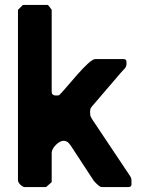

<svg xmlns="http://www.w3.org/2000/svg" viewBox="-20 -760 574 780"><path d="M173 -740H73L53 -720V-27C53 -17 70 0 80 0H167L190 -20V-140C190 -159 219 -188 237 -188C255 -188 261 -178 273 -160L360 -27C362 -24 383 0 393 0H500C516 0 514 -9 514 -19C514 -33 515 -35 507 -47L360 -267C349 -284 346 -287 346 -303C346 -312 346 -319 353 -327C370 -347 450 -440 467 -460C484 -481 494 -483 494 -503C494 -513 494 -520 480 -520H367C339 -520 248 -399 220 -373C219 -373 212 -372 210 -372C202 -372 190 -373 190 -387V-720C189 -721 177 -740 173 -740Z"/></svg>

Font: Asimov Print
Style: C
Weight: 500
Designer: Google
Version: Version 2.000980: 2014